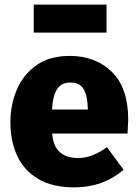

<svg xmlns="http://www.w3.org/2000/svg" viewBox="-20 -793 597 831"><path d="M302 18Q207 18 145.5 -18.5Q84 -55 54.5 -118.5Q25 -182 25 -264Q25 -340 53 -405.5Q81 -471 138 -511Q195 -551 282 -551Q394 -551 464.5 -481.5Q535 -412 535 -275L532 -215H206Q213 -109 319 -109Q378 -109 443 -156L515 -58Q425 18 302 18ZM360 -319V-325Q359 -378 342 -407Q325 -436 285 -436Q247 -436 228 -408.5Q209 -381 205 -319ZM441 -652H126V-773H441Z"/></svg>

Font: Trujillo ExtraBold
Style: Regular
Weight: 800
Designer: Fira Sans original fonts by bBox Type GmbH, Carrois Corporate GbR, & Edenspiekermann AG / Changes by Cristiano Sobral
Foundry: Fira Sans original fonts by bBox Type GmbH, Carrois Corporate GbR, & Edenspiekermann AG / Changes by Cristiano Sobral
Version: Version 4.301;July 28, 2020;FontCreator 13.0.0.2655 64-bit